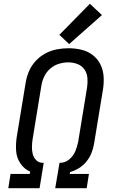

<svg xmlns="http://www.w3.org/2000/svg" viewBox="-20 -999 616 1019"><path d="M24 0H190L212 -135H204Q184 -136 171 -150Q158 -164 153.5 -182.5Q149 -201 149.5 -221Q150 -241 153 -260L200 -547Q204 -571 215.5 -594.5Q227 -618 247.5 -635.5Q268 -653 293 -660.5Q318 -668 343 -668Q368 -668 391.5 -659Q415 -650 428.5 -630Q442 -610 444 -584.5Q446 -559 442 -534L395 -247Q390 -222 380 -197Q370 -172 348 -153.5Q326 -135 300 -135H296L273 0H440L452 -76H350L352 -86Q377 -93 399.5 -107Q422 -121 439 -142Q456 -163 465.5 -187Q475 -211 479 -235L526 -521Q532 -557 530 -591.5Q528 -626 513.5 -656Q499 -686 472.5 -706.5Q446 -727 412.5 -735Q379 -743 344 -743Q313 -743 281.5 -737Q250 -731 221 -715.5Q192 -700 169 -675Q146 -650 133.5 -620Q121 -590 116 -559L69 -273Q63 -235 65.5 -198.5Q68 -162 88 -132Q108 -102 140 -88L138 -76H36ZM347 -765 521 -919 457 -979 295 -814Z"/></svg>

Font: Iosevka Sparkle Oblique
Style: Regular
Weight: 400
Italic angle: -9°
Designer: Belleve Invis
Foundry: Belleve Invis
Version: Version 4.5.0; ttfautohint (v1.8.3)